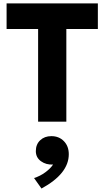

<svg xmlns="http://www.w3.org/2000/svg" viewBox="-20 -720 618 1136"><path d="M205.5 0V-548.5H19V-700H559V-548.5H372.5V0ZM225.5 395.5 181.5 333.5Q218.5 321.5 248.5 299.2Q278.5 277 294 253.5Q253 256 222.5 234Q192 212 192 174Q192 134 217.8 109.8Q243.5 85.5 284 85.5Q329 85.5 358 115.2Q387 145 387 192.5Q387 307.5 225.5 395.5Z"/></svg>

Font: Geologica
Style: Bold
Weight: 700
Designer: Sindre Bremnes, Frode Helland
Foundry: Monokrom Skriftforlag AS
Version: Version 1.010; ttfautohint (v1.8.4.7-5d5b);gftools[0.9.28]